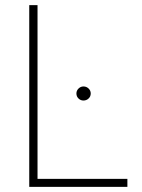

<svg xmlns="http://www.w3.org/2000/svg" viewBox="-20 -727 552 747"><path d="M93.8 -707H126V-31.2H475.6V0H93.8ZM277.3 -363.3Q277.3 -374.5 285.6 -382.6Q293.9 -390.6 304.7 -390.6Q316.4 -390.6 324.7 -382.6Q333 -374.5 333 -363.3Q333 -351.6 324.7 -343.8Q316.4 -335.9 304.7 -335.9Q293.5 -335.9 285.4 -343.8Q277.3 -351.6 277.3 -363.3Z"/></svg>

Font: Pretendard Std Thin
Style: Regular
Weight: 100
Designer: Base glyphs from Inter by Rasmus Andersson; Hangeul glyphs from Noto Sans CJK(Source Han Sans) by Jang Soo-young and Kan
Foundry: Kil Hyung-jin
Version: Version 1.309